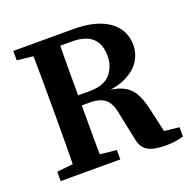

<svg xmlns="http://www.w3.org/2000/svg" viewBox="-113 -721 841 844"><g transform="rotate(-20 307.5 -299.0)"><path d="M520 11Q468 11 439.5 -5.5Q411 -22 404 -67L378 -191Q369 -241 345 -261Q321 -281 273 -281H175V-328H287Q357 -328 387 -362.5Q417 -397 417 -447Q417 -560 292 -560H174V-609H316Q422 -609 481 -567.5Q540 -526 540 -452Q540 -416 520 -382.5Q500 -349 455.5 -326Q411 -303 338 -298L340 -306Q396 -304 430 -289Q464 -274 482 -244.5Q500 -215 511 -168L544 -22L487 -57L607 -44V0Q582 6 565 8.5Q548 11 520 11ZM35 0V-44L162 -57H187L314 -44V0ZM109 0Q111 -69 111.5 -140.5Q112 -212 112 -285V-323Q112 -395 111.5 -466.5Q111 -538 109 -609H238Q236 -538 236 -467Q236 -396 236 -319V-291Q236 -215 236 -143Q236 -71 238 0ZM162 -551 35 -565V-609H174V-551Z"/></g></svg>

Font: Lisu Bosa ExtraBold
Style: Regular
Weight: 800
Designer: David Morse, Annie Olsen, Victor Gaultney, Frank Grießhammer (Latin)
Foundry: SIL International
Version: Version 2.000